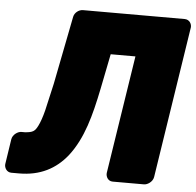

<svg xmlns="http://www.w3.org/2000/svg" viewBox="-72 -803 917 897"><g transform="rotate(5 386.0 -355.0)"><path d="M790 -711C792 -727 781 -748 758 -748H281C262 -748 242 -733 238 -713L175 -393C164 -343 154 -299 146 -266C138 -234 129 -209 121 -193C107 -165 98 -159 61 -156H44C28 -156 4 -141 0 -118L-18 0C-20 16 -9 38 14 38H50C148 38 221 0 275 -68C341 -153 369 -262 395 -389L428 -554H544L458 0C456 16 466 38 489 38H636C652 38 676 23 680 0Z"/></g></svg>

Font: Asimov Print
Style: EIt
Weight: 500
Designer: Google
Version: Version 2.000980; 2014